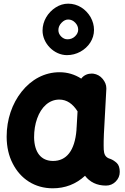

<svg xmlns="http://www.w3.org/2000/svg" viewBox="-20 -955 679 1042"><path d="M555.2 52.2C575.7 52.2 593.3 44.9 607.9 30.3C622.6 15.6 629.9 -2 629.9 -22C629.9 -43.9 624.5 -60.1 613.8 -70.3C602.5 -80.6 591.3 -87.9 579.6 -92.3C550.3 -100.1 544.4 -119.6 543 -143.6C542.5 -148.9 542.5 -156.7 542.5 -166C542.5 -175.8 542.5 -200.7 543.9 -228.5L557.1 -471.7V-476.6C557.1 -494.1 550.3 -510.7 537.1 -526.9C523.9 -543 506.8 -552.2 486.8 -555.2C483.4 -555.7 480.5 -555.7 477.1 -555.7C457.5 -555.7 435.1 -547.9 420.9 -528.3C385.3 -551.3 345.7 -563 303.2 -563C221.2 -563 149.9 -523.4 97.7 -458C45.4 -392.6 16.1 -306.2 16.1 -213.9V-210.9C16.6 -157.2 27.3 -109.4 48.8 -67.9C91.3 16.1 168.9 66.9 266.1 66.9C333.5 66.9 392.1 44.4 441.4 -1C467.3 32.7 504.9 52.2 555.2 52.2ZM490.2 -792.5C490.2 -816.9 483.9 -839.8 471.7 -861.8C446.3 -905.3 402.3 -935.1 350.1 -935.1C326.2 -935.1 303.2 -928.2 282.2 -914.6C239.3 -887.2 210.9 -840.3 210.9 -789.1C210.9 -718.8 273.9 -655.8 343.3 -655.8C369.1 -655.8 393.6 -662.1 416 -674.3C460.4 -698.7 490.2 -742.2 490.2 -792.5ZM268.1 -81.5C203.1 -81.5 166.5 -127.4 165 -209C165 -246.6 170.4 -280.8 181.6 -312C203.6 -374 246.6 -414.6 301.8 -414.6C342.8 -414.6 375.5 -391.1 400.9 -350.6L396 -266.1C395.5 -264.2 395.5 -262.2 395.5 -260.3C395 -256.8 395 -252.9 395 -248.5C385.7 -136.7 340.3 -81.5 268.1 -81.5ZM404.3 -793.9C404.3 -780.8 398.4 -768.6 387.2 -757.8C376 -747.1 362.3 -741.7 346.2 -741.7C333.5 -741.7 322.3 -746.6 312 -756.8C301.8 -767.1 296.9 -778.3 296.9 -791.5C296.9 -806.6 302.7 -819.8 314 -831.5C325.2 -843.3 337.4 -849.1 350.1 -849.1C364.7 -849.1 377.4 -843.3 388.2 -832C398.9 -820.8 404.3 -808.1 404.3 -793.9Z"/></svg>

Font: Mikhak ExtraBold
Style: Regular
Weight: 800
Designer: Amin Abedi
Version: Version 3.2